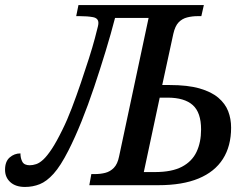

<svg xmlns="http://www.w3.org/2000/svg" viewBox="-67 -734 990 761"><path d="M32 7Q-5 7 -26 -12Q-47 -31 -47 -61Q-47 -94 -28.5 -110Q-10 -126 14 -126Q14 -107 21.5 -93Q29 -79 51 -79Q63 -79 76.5 -83.5Q90 -88 105 -102Q120 -116 138.5 -144Q157 -172 180 -219Q199 -257 217.5 -305.5Q236 -354 253.5 -405.5Q271 -457 285.5 -502.5Q300 -548 309 -582Q318 -616 321 -629Q322 -632 322.5 -636.5Q323 -641 323 -643Q323 -662 301.5 -666Q280 -670 250 -670H235L244 -714H741L731 -670H716Q695 -670 675 -665Q655 -660 641 -645.5Q627 -631 620 -600L576 -397H605Q677 -397 724 -383.5Q771 -370 798.5 -346.5Q826 -323 837.5 -293Q849 -263 849 -228Q849 -155 816.5 -104Q784 -53 720 -26.5Q656 0 561 0H287L295 -44H308Q331 -44 350.5 -49Q370 -54 384.5 -69Q399 -84 405 -114L522 -663H389Q373 -601 351.5 -530.5Q330 -460 306 -388.5Q282 -317 256 -252.5Q230 -188 204 -137Q173 -76 145.5 -45.5Q118 -15 90.5 -4Q63 7 32 7ZM547 -52Q614 -52 654 -73Q694 -94 712 -132Q730 -170 730 -221Q730 -288 697 -317.5Q664 -347 597 -347H566L503 -52Z"/></svg>

Font: ET Text
Style: Italic
Weight: 470
Italic angle: -12°
Designer: Monotype Design Team
Foundry: Monotype Imaging Inc.
Version: Version 2.009